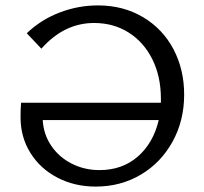

<svg xmlns="http://www.w3.org/2000/svg" viewBox="-20 -684 756 710"><path d="M661 -334Q661 -238 618 -160Q575 -82 500.5 -38Q426 6 334 6Q256 6 192.5 -27Q129 -60 92.5 -118.5Q56 -177 56 -250Q56 -286 58 -304H575V-319Q575 -401 543.5 -464.5Q512 -528 456 -563.5Q400 -599 328 -599Q217 -599 133 -504L79 -561Q131 -611 200 -637.5Q269 -664 342 -664Q436 -664 509 -620.5Q582 -577 621.5 -502Q661 -427 661 -334ZM567 -240H138Q141 -187 169.5 -145Q198 -103 245 -79Q292 -55 348 -55Q432 -55 489.5 -105Q547 -155 567 -240Z"/></svg>

Font: Ysabeau SC Medium
Style: Regular
Weight: 500
Designer: Christian Thalmann (Catharsis Fonts)
Version: Version 0.003